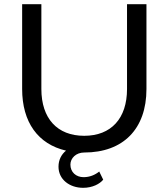

<svg xmlns="http://www.w3.org/2000/svg" viewBox="-20 -720 806 919"><path d="M681 -294V-700H588V-294C588 -153 512 -70 383 -70C254 -70 178 -153 178 -294V-700H86V-294C86 -135 162 -30 296 1C274 19 260 45 260 78C260 139 313 179 378 179C423 179 458 160 474 140L455 101C435 117 410 128 380 128C344 128 317 104 317 68C317 37 344 10 383 10C570 10 681 -103 681 -294Z"/></svg>

Font: Gully
Style: Regular
Weight: 400
Designer: jaikishan Patel
Foundry: MagicType
Version: Version 1.000;Glyphs 3.2 (3242)